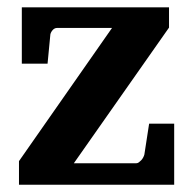

<svg xmlns="http://www.w3.org/2000/svg" viewBox="-20 -508 531 528"><path d="M32.2 0V-64.9L288.1 -431.2H137.2Q129.4 -431.2 123.8 -424.1Q118.2 -417 118.2 -410.2L110.8 -333H40V-487.8H444.8V-432.1L183.1 -59.1H355Q358.4 -59.1 361.8 -61.5Q365.2 -64 368.4 -67.4Q371.6 -70.8 373.8 -75Q376 -79.1 377 -83L390.1 -168H459V0Z"/></svg>

Font: Charis SIL Eur
Style: Bold
Weight: 700
Foundry: SIL International
Version: Version 5.000